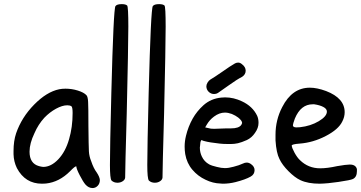

<svg xmlns="http://www.w3.org/2000/svg" viewBox="-20 -910 1784 949"><path d="M272.5 -468.8Q287.1 -471.7 303.7 -471.7Q335 -471.7 364.7 -462.4Q394.5 -453.1 407.2 -439.5Q414.1 -432.6 415.5 -406.7Q417 -380.9 417 -287.1Q418 -187.5 419.4 -162.1Q420.9 -136.7 430.7 -113.3Q442.4 -78.1 458 -57.6Q472.7 -35.2 473.6 -20.5Q473.6 -2.9 462.9 8.3Q452.1 19.5 437.5 19.5Q418 19.5 402.3 2Q390.6 -11.7 374 -43.9Q357.4 -76.2 357.4 -86.9Q357.4 -87.9 356.4 -87.9Q349.6 -87.9 326.2 -63.5Q272.5 -9.8 207 -2.9Q200.2 -2 187.5 -2Q104.5 -2 63.5 -79.1Q47.9 -111.3 46.9 -147.5V-164.1Q46.9 -212.9 59.6 -251Q86.9 -330.1 148.9 -393.1Q210.9 -456.1 272.5 -468.8ZM333 -384.8Q325.2 -389.6 312.5 -389.6Q288.1 -389.6 256.8 -372.6Q225.6 -355.5 199.2 -328.1Q168.9 -294.9 150.4 -252Q126 -201.2 126 -160.2Q126 -101.6 172.9 -88.9Q183.6 -85.9 193.4 -85Q232.4 -85 268.1 -122.6Q303.7 -160.2 321.3 -221.7Q338.9 -281.2 338.9 -351.6Q338.9 -379.9 333 -384.8Z M550.8 -879.9Q557.6 -889.6 582 -889.6Q600.6 -889.6 608.4 -882.8Q614.3 -877 614.3 -778.3Q614.3 -687.5 606.4 -348.6Q598.6 -74.2 598.6 -32.2Q597.7 -21.5 586.4 -14.2Q575.2 -6.8 560.5 -6.8Q543 -6.8 531.2 -17.6Q523.4 -27.3 523.4 -94.7Q523.4 -179.7 530.3 -450.2Q541 -869.1 550.8 -879.9Z M735.4 -879.9Q742.2 -889.6 766.6 -889.6Q785.2 -889.6 793 -882.8Q798.8 -877 798.8 -778.3Q798.8 -687.5 791 -348.6Q783.2 -74.2 783.2 -32.2Q782.2 -21.5 771 -14.2Q759.8 -6.8 745.1 -6.8Q727.5 -6.8 715.8 -17.6Q708 -27.3 708 -94.7Q708 -179.7 714.8 -450.2Q725.6 -869.1 735.4 -879.9Z M1079.1 -555.7Q1119.1 -584 1141.6 -596.7Q1149.4 -600.6 1157.2 -600.6Q1167 -600.6 1175.8 -592.8Q1194.3 -579.1 1194.3 -560.5Q1194.3 -542 1176.8 -530.3Q1151.4 -517.6 1109.4 -487.3Q1067.4 -457 1056.6 -450.2Q1048.8 -445.3 1038.1 -445.3Q1022.5 -445.3 1011.2 -456.5Q1000 -467.8 1000 -483.4Q1000 -492.2 1005.9 -502Q1011.7 -511.7 1019.5 -516.6Q1038.1 -527.3 1079.1 -555.7ZM1066.4 -200.2Q1025.4 -205.1 1021.5 -206.1Q1002.9 -209 989.3 -212.9Q987.3 -212.9 985.4 -213.9L975.6 -217.8L973.6 -214.8Q969.7 -209 968.8 -188.5Q968.8 -184.6 967.8 -180.7Q967.8 -157.2 977.5 -136.7Q989.3 -111.3 1013.7 -97.7Q1026.4 -90.8 1051.8 -85Q1074.2 -79.1 1091.8 -79.1Q1110.4 -79.1 1134.8 -85.9Q1162.1 -92.8 1180.7 -101.6Q1190.4 -106.4 1199.2 -106.4Q1210 -106.4 1219.7 -99.6Q1238.3 -86.9 1238.3 -69.3Q1238.3 -47.9 1218.8 -37.1Q1193.4 -22.5 1143.6 -9.8Q1112.3 -2 1081.1 -2Q1075.2 -2 1069.3 -2.9Q1032.2 -3.9 996.1 -21.5Q958 -39.1 930.7 -71.3Q903.3 -103.5 895.5 -148.4Q892.6 -167 892.6 -185.5Q892.6 -211.9 899.4 -239.3Q910.2 -284.2 932.6 -324.2Q953.1 -360.4 985.4 -389.6Q1022.5 -422.9 1074.2 -427.7Q1084 -428.7 1092.8 -428.7Q1134.8 -428.7 1175.8 -409.2Q1228.5 -384.8 1251 -337.9Q1257.8 -323.2 1257.8 -302.7Q1257.8 -277.3 1240.2 -252.9Q1224.6 -229.5 1200.2 -217.8Q1173.8 -206.1 1156.2 -202.1Q1138.7 -198.2 1121.1 -198.2Q1117.2 -198.2 1114.3 -198.2Q1111.3 -198.2 1108.4 -198.2Q1083 -198.2 1066.4 -200.2ZM994.1 -280.3 1011.7 -276.4 1020.5 -274.4Q1025.4 -273.4 1041 -273.4Q1061.5 -273.4 1098.6 -275.4Q1109.4 -275.4 1120.1 -275.4H1121.1Q1161.1 -275.4 1172.9 -293Q1175.8 -297.9 1176.8 -301.8Q1176.8 -313.5 1157.2 -329.1Q1144.5 -338.9 1126 -346.7Q1107.4 -353.5 1091.8 -353.5Q1064.5 -353.5 1038.1 -334Q1015.6 -317.4 1002 -293.9Z M1375 -380.9Q1423.8 -476.6 1511.7 -476.6Q1546.9 -476.6 1591.8 -460Q1683.6 -424.8 1683.6 -355.5Q1683.6 -332 1671.9 -309.6Q1653.3 -270.5 1590.3 -237.8Q1527.3 -205.1 1460.9 -200.2Q1421.9 -197.3 1421.9 -190.4Q1422.9 -178.7 1436 -154.8Q1449.2 -130.9 1462.9 -118.2Q1503.9 -78.1 1562.5 -78.1Q1597.7 -78.1 1646.5 -88.9Q1691.4 -96.7 1709 -96.7Q1738.3 -96.7 1744.1 -74.2Q1744.1 -71.3 1744.1 -63.5Q1744.1 -35.2 1724.6 -25.4Q1712.9 -19.5 1652.3 -10.7Q1599.6 -2.9 1560.5 -2Q1502 -2 1464.8 -19.5Q1437.5 -32.2 1406.2 -63.5Q1375 -94.7 1361.3 -124Q1345.7 -154.3 1341.8 -215.8Q1341.8 -220.7 1341.8 -230.5Q1341.8 -240.2 1341.8 -244.1Q1341.8 -317.4 1375 -380.9ZM1533.2 -394.5H1525.4Q1466.8 -394.5 1437.5 -324.2Q1427.7 -296.9 1427.7 -291Q1427.7 -280.3 1445.3 -280.3Q1455.1 -280.3 1462.9 -281.2Q1515.6 -287.1 1555.7 -311Q1595.7 -335 1595.7 -358.4Q1595.7 -372.1 1578.1 -381.3Q1560.5 -390.6 1533.2 -394.5Z"/></svg>

Font: sage sans
Style: Regular
Weight: 400
Version: Version 001.032